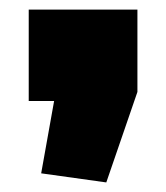

<svg xmlns="http://www.w3.org/2000/svg" viewBox="-20 -211 347 401"><path d="M267 -191V-19L202 170L66 151L93 0H40V-191Z"/></svg>

Font: Pathway Extreme 8pt Thin 12pt Black
Style: Regular
Weight: 900
Version: Version 1.001;gftools[0.9.26]